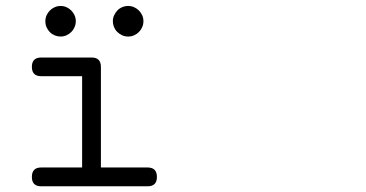

<svg xmlns="http://www.w3.org/2000/svg" viewBox="-20 -617 1244 653"><path d="M481.9 -47.4Q513.7 -47.4 513.7 -15.1Q513.7 16.6 481.9 16.6H120.1Q88.4 16.6 88.4 -15.1Q88.4 -47.4 120.1 -47.4H259.3V-357.9H120.1Q88.4 -357.9 88.4 -389.6Q88.4 -421.4 120.1 -421.4H291.5Q323.2 -421.4 323.2 -389.6V-47.4ZM186 -596.7Q196.8 -596.7 206.1 -592.5Q215.3 -588.4 222.4 -581.3Q229.5 -574.2 233.6 -564.9Q237.8 -555.7 237.8 -544.9Q237.8 -534.2 233.6 -524.7Q229.5 -515.1 222.4 -508.1Q215.3 -501 205.8 -496.8Q196.3 -492.7 186 -492.7Q175.8 -492.7 166.3 -496.6Q156.7 -500.5 149.7 -507.6Q142.6 -514.6 138.4 -524.2Q134.3 -533.7 134.3 -544.9Q134.3 -555.7 138.4 -564.9Q142.6 -574.2 149.7 -581.3Q156.7 -588.4 166 -592.5Q175.3 -596.7 186 -596.7ZM416 -596.7Q426.8 -596.7 436 -592.5Q445.3 -588.4 452.4 -581.3Q459.5 -574.2 463.6 -564.9Q467.8 -555.7 467.8 -544.9Q467.8 -534.2 463.6 -524.7Q459.5 -515.1 452.4 -508.1Q445.3 -501 435.8 -496.8Q426.3 -492.7 416 -492.7Q404.8 -492.7 395.3 -497.1Q385.7 -501.5 378.7 -508.5Q371.6 -515.6 367.7 -525.1Q363.8 -534.7 363.8 -544.9Q363.8 -555.2 367.9 -564.5Q372.1 -573.7 378.9 -581.1Q385.7 -588.4 395.3 -592.5Q404.8 -596.7 416 -596.7Z"/></svg>

Font: Erica Type
Style: Italic
Weight: 400
Monospace: yes
Designer: Peter Wiegel
Foundry: Peter Wiegel
Version: Version 1.000 2010 initial release